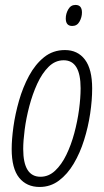

<svg xmlns="http://www.w3.org/2000/svg" viewBox="-20 -741 417 771"><path d="M139.2 9.8Q86.9 9.8 56.9 -27.3Q26.9 -64.5 26.9 -142.6Q26.9 -180.7 33.9 -231.9Q41 -283.2 56.4 -336.9Q71.8 -390.6 96.7 -436.8Q121.6 -482.9 157.2 -511.5Q192.9 -540 240.7 -540Q292 -540 321 -501.7Q350.1 -463.4 350.1 -385.7Q350.1 -338.4 342 -284.4Q334 -230.5 317.6 -178.5Q301.3 -126.5 276.1 -84Q251 -41.5 216.8 -15.9Q182.6 9.8 139.2 9.8ZM142.6 -31.2Q175.3 -31.2 201.2 -55.4Q227.1 -79.6 246.3 -119.1Q265.6 -158.7 278.3 -206.1Q291 -253.4 297.4 -300.8Q303.7 -348.1 303.7 -386.7Q303.7 -499 235.8 -499Q201.7 -499 175.3 -472.9Q148.9 -446.8 129.6 -404.8Q110.4 -362.8 97.7 -314.5Q85 -266.1 79.1 -220.5Q73.2 -174.8 73.2 -142.6Q73.2 -31.2 142.6 -31.2ZM270 -636.7Q244.1 -636.7 244.1 -667Q244.1 -686 254.2 -703.6Q264.2 -721.2 283.2 -721.2Q309.1 -721.2 309.1 -690.9Q309.1 -671.9 299.3 -654.3Q289.6 -636.7 270 -636.7Z"/></svg>

Font: Open Sans Condensed Light
Style: Italic
Weight: 300
Width: 3
Italic angle: -12°
Designer: Monotype Design Team
Foundry: Monotype Imaging Inc.
Version: Version 3.000; ttfautohint (v1.8.4)